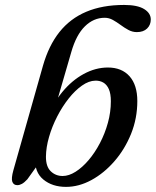

<svg xmlns="http://www.w3.org/2000/svg" viewBox="-20 -738 624 769"><path d="M265.6 -529.8 187.6 -261.3 168.2 -260.5Q190.9 -322.5 229.3 -369.2Q267.6 -415.8 315.2 -441.7Q362.7 -467.6 412.2 -467.6Q467.5 -467.6 498.8 -432.6Q530 -397.5 530 -333.3Q530 -264.1 505 -202Q479.9 -140 438.3 -92.2Q396.7 -44.4 346.3 -16.9Q295.8 10.5 244.5 10.5Q189.3 10.5 153.6 -19Q117.8 -48.5 120.7 -105.1L142.9 -94.3L89.5 -19.8Q77.5 -6.9 68 -1.7Q58.4 3.6 49.6 3.6Q34.5 3.6 29.4 -9.8Q24.3 -23.1 33.7 -56.5L152.1 -474.8Q175.2 -555.7 218.1 -609.7Q261.1 -663.7 325.6 -690.9Q390.2 -718.2 477 -718.2Q530.6 -718.2 557.3 -701.7Q583.9 -685.3 583.9 -660Q583.9 -638.2 569.2 -623.8Q554.4 -609.4 528.1 -609.4Q510.4 -609.4 494.3 -618.1Q478.2 -626.8 463 -638.1Q447.7 -649.4 432.1 -658.1Q416.4 -666.8 399.4 -666.8Q354.8 -666.8 320 -632.5Q285.2 -598.3 265.6 -529.8ZM362.1 -415Q335.8 -414.6 308.2 -395.1Q280.5 -375.6 255 -343.4Q229.5 -311.2 209 -271.3Q188.5 -231.5 176.5 -189.8Q164.4 -148.1 164 -110.5Q163.8 -70.5 183.5 -51.8Q203.1 -33.1 230.8 -33.1Q255.8 -33.1 282.7 -50.1Q309.5 -67 334.7 -96.5Q359.9 -126 380 -164.4Q400.2 -202.7 412.1 -245.9Q424 -289 424 -332.4Q424 -363 415.9 -381.1Q407.8 -399.2 393.8 -407.3Q379.8 -415.4 362.1 -415Z"/></svg>

Font: Fraunces Wonky
Style: Italic
Weight: 900
Italic angle: -16°
Version: Version 1.000;[b76b70a41]